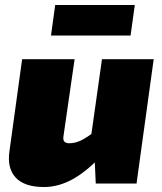

<svg xmlns="http://www.w3.org/2000/svg" viewBox="-20 -738 653 772"><path d="M280 -500 235 -189Q233 -173 240 -167.5Q247 -162 258 -162Q282 -162 305 -173Q328 -184 365 -212L401 -126Q335 -53 276 -19.5Q217 14 157 14Q79 14 43.5 -23.5Q8 -61 18 -130L69 -500ZM598 -500 529 0H365L359 -134L340 -146L390 -500ZM522 -718 505 -595H185L202 -718Z"/></svg>

Font: Exo 2 Black
Style: Italic
Weight: 900
Italic angle: -8°
Designer: Natanael Gama
Foundry: Natanael Gama
Version: Version 2.010